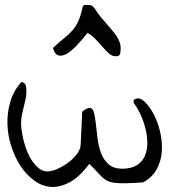

<svg xmlns="http://www.w3.org/2000/svg" viewBox="-20 -751 696 770"><path d="M337.9 -93.8Q298.8 -41 259.3 -20Q219.7 1 184.1 -1.5Q148.4 -3.9 116.7 -27.3Q85 -50.8 62 -85.9Q39.1 -121.1 24.9 -165.5Q10.7 -210 9.8 -255.9Q8.8 -301.8 22 -345.2Q35.2 -388.7 66.4 -422.9Q82 -417 84 -407.2Q85.9 -396.5 85.9 -384.8Q85.9 -368.2 82.5 -353Q79.1 -337.9 75.2 -322.3Q71.3 -306.6 67.9 -290Q64.5 -273.4 64.5 -255.9Q64.5 -243.2 67.4 -224.1Q70.3 -205.1 75.7 -183.6Q81.1 -162.1 89.8 -141.1Q98.6 -120.1 110.8 -103Q123 -85.9 137.7 -74.7Q152.3 -63.5 170.9 -63.5Q187.5 -63.5 210.4 -73.7Q233.4 -84 254.4 -99.6Q275.4 -115.2 289.6 -134.8Q303.7 -154.3 303.7 -173.8L309.6 -300.8Q309.6 -303.7 313.5 -306.6Q317.4 -309.6 321.8 -312Q326.2 -314.5 331.1 -316.4Q335.9 -318.4 337.9 -318.4Q351.6 -318.4 356.4 -300.8Q361.3 -283.2 364.3 -255.4Q367.2 -227.5 371.1 -196.3Q375 -165 385.3 -137.2Q395.5 -109.4 416 -91.8Q435.5 -74.2 472.7 -74.2Q508.8 -75.2 530.3 -89.4Q551.8 -103.5 561.5 -127Q571.3 -150.4 570.8 -179.2Q570.3 -208 563 -236.8Q555.7 -265.6 543.5 -292Q531.2 -318.4 516.6 -337.9Q514.6 -345.7 516.6 -349.1Q518.6 -352.5 522 -354Q525.4 -355.5 530.3 -356Q535.2 -356.4 538.1 -356.4Q553.7 -352.5 571.8 -330.6Q589.8 -308.6 603.5 -278.3Q617.2 -248 624.5 -210.9Q631.8 -173.8 628.4 -137.7Q625 -101.6 607.4 -70.3Q589.8 -39.1 553.7 -19.5Q510.7 -16.6 483.4 -16.1Q456.1 -15.6 438 -18.1Q419.9 -20.5 409.2 -26.4Q398.4 -32.2 388.7 -41.5Q378.9 -50.8 367.7 -63.5Q356.4 -76.2 337.9 -93.8ZM331.1 -619.1Q312.5 -595.7 291.5 -572.8Q270.5 -549.8 251.5 -537.6Q232.4 -525.4 216.3 -528.3Q200.2 -531.2 192.4 -558.6Q219.7 -584 239.3 -599.6Q258.8 -615.2 272 -630.9Q285.2 -646.5 294.4 -667Q303.7 -687.5 311.5 -722.7Q313.5 -730.5 319.8 -731Q326.2 -731.4 332 -731.4Q345.7 -731.4 352.5 -725.1Q359.4 -718.8 368.2 -704.1Q374 -694.3 384.8 -682.1Q395.5 -669.9 406.7 -656.7Q418 -643.6 428.2 -631.3Q438.5 -619.1 444.3 -611.3Q451.2 -600.6 454.6 -593.8Q458 -586.9 460 -581.5Q461.9 -576.2 462.9 -570.3Q463.9 -564.5 463.9 -554.7Q463.9 -541 460.9 -533.2Q458 -525.4 444.3 -525.4Q429.7 -525.4 417.5 -536.1Q405.3 -546.9 392.6 -561.5Q379.9 -576.2 364.7 -592.3Q349.6 -608.4 331.1 -619.1Z"/></svg>

Font: Indie Flower
Style: Regular
Weight: 400
Designer: Kimberly Geswein
Foundry: Kimberly Geswein
Version: Version 1.001 2010